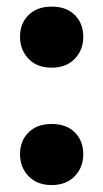

<svg xmlns="http://www.w3.org/2000/svg" viewBox="-20 -532 304 566"><path d="M132 -332.5Q89 -332.5 64 -358.8Q39 -385 39 -423.5Q39 -462.5 64 -487.5Q89 -512.5 132.5 -512.5Q176 -512.5 200.8 -487.5Q225.5 -462.5 225.5 -423.5Q225.5 -385 200.5 -358.8Q175.5 -332.5 132 -332.5ZM132 13.5Q89 13.5 64 -12.8Q39 -39 39 -77.5Q39 -116.5 64 -141.5Q89 -166.5 132.5 -166.5Q176 -166.5 200.8 -141.5Q225.5 -116.5 225.5 -77.5Q225.5 -39 200.5 -12.8Q175.5 13.5 132 13.5Z"/></svg>

Font: Commissioner
Style: Bold
Weight: 700
Designer: Kostas Bartsokas
Foundry: Kostas Bartsokas
Version: Version 1.000; ttfautohint (v1.8.3)